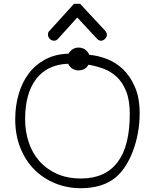

<svg xmlns="http://www.w3.org/2000/svg" viewBox="-20 -993 814 1009"><path d="M449 -705Q495 -701 542 -683Q589 -665 627 -628.5Q665 -592 689.5 -535Q714 -478 714 -396Q714 -346 705 -296Q696 -246 679.5 -201.5Q663 -157 639.5 -120.5Q616 -84 587 -60Q519 -4 404 -4Q334 -4 271.5 -29Q209 -54 162 -100.5Q115 -147 87.5 -214.5Q60 -282 60 -367Q60 -436 78 -498Q96 -560 131 -606.5Q166 -653 218.5 -681Q271 -709 340 -711Q360 -743 393 -743Q411 -743 426 -733.5Q441 -724 449 -705ZM338 -658Q229 -654 170.5 -578.5Q112 -503 112 -366Q112 -303 130.5 -246.5Q149 -190 186 -147.5Q223 -105 278 -80Q333 -55 406 -55Q532 -55 597 -139.5Q662 -224 662 -394Q662 -465 643.5 -512Q625 -559 594.5 -588Q564 -617 525 -631.5Q486 -646 445 -653L436 -640Q427 -631 415.5 -627Q404 -623 393 -623Q376 -623 361.5 -631.5Q347 -640 338 -658ZM239 -830 369 -973H401L534 -830Q537 -826 539.5 -820.5Q542 -815 542 -811Q542 -799 532 -789Q522 -779 511 -779Q500 -779 491 -788L386 -901L284 -788Q275 -779 264 -779Q251 -779 241.5 -789Q232 -799 232 -812Q232 -823 239 -830Z"/></svg>

Font: Nelagoney
Style: Regular
Weight: 400
Designer: Kanati
Foundry: Kanati and Michael Everson
Version: Version 2.000